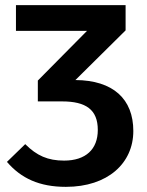

<svg xmlns="http://www.w3.org/2000/svg" viewBox="-20 -711 573 746"><path d="M468 -593V-691H42V-591H318L127 -398V-317H221C314 -317 360 -285 360 -206C360 -131 313 -87 229 -87C166 -87 123 -106 78 -151L7 -82C62 -18 133 15 236 15C399 15 498 -77 498 -202C498 -326 420 -399 273 -400Z"/></svg>

Font: Fira Sans Medium
Style: Regular
Weight: 500
Designer: Carrois Corporate & Edenspiekermann AG
Foundry: Carrois Corporate GbR & Edenspiekermann AG
Version: Version 4.203